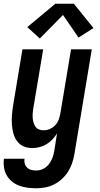

<svg xmlns="http://www.w3.org/2000/svg" viewBox="-38 -784 533 1027"><path d="M156 223Q132 223 109 220Q86 217 64.5 209Q43 201 26 187Q9 173 -2 154Q-13 135 -16.5 112Q-20 89 -17 65H93Q91 79 94.5 91.5Q98 104 107.5 113Q117 122 130 125Q143 128 156 128Q175 128 192.5 119.5Q210 111 222.5 95.5Q235 80 242 61.5Q249 43 252 25L267 -70Q256 -53 242 -38Q228 -23 210.5 -12.5Q193 -2 173 3Q153 8 134 8Q109 8 87.5 -1.5Q66 -11 52.5 -30Q39 -49 33 -72.5Q27 -96 25.5 -120Q24 -144 26 -169Q28 -194 32 -219L82 -520H193L140 -204Q138 -191 137 -178Q136 -165 137 -152.5Q138 -140 141.5 -128Q145 -116 152 -106Q159 -96 170.5 -91.5Q182 -87 195 -87Q212 -87 228.5 -94Q245 -101 257.5 -114.5Q270 -128 276 -144.5Q282 -161 285 -178L342 -520H453L360 40Q356 64 348 88Q340 112 326.5 133.5Q313 155 293.5 173Q274 191 251 202.5Q228 214 204 218.5Q180 223 156 223ZM175 -578 108 -639 258 -764H357L462 -634L382 -583L299 -704Z"/></svg>

Font: Iosevka QP
Style: Bold Italic
Weight: 700
Italic angle: -9°
Designer: Belleve Invis
Foundry: Belleve Invis
Version: Version 20.0.0; ttfautohint (v1.8.4)